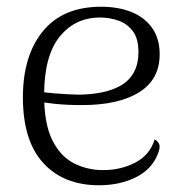

<svg xmlns="http://www.w3.org/2000/svg" viewBox="-20 -537 545 570"><path d="M274 13Q169 13 108.5 -53Q48 -119 48 -248Q48 -372 107.5 -444.5Q167 -517 280 -517Q332 -517 371 -501Q410 -485 432 -453.5Q454 -422 454 -376Q454 -301 393 -263Q332 -225 223 -225Q180 -225 145 -228.5Q110 -232 75 -239L76 -268Q103 -263 140 -260Q177 -257 210 -256Q250 -256 283.5 -263Q317 -270 341 -284.5Q365 -299 378 -323.5Q391 -348 391 -382Q391 -423 374 -445Q357 -467 331 -476Q305 -485 277 -485Q203 -485 157 -428Q111 -371 111 -255Q111 -170 135 -121.5Q159 -73 199 -52.5Q239 -32 286 -32Q339 -32 382 -54.5Q425 -77 439 -123Q448 -119 452.5 -109Q457 -99 447 -76Q428 -32 381 -9.5Q334 13 274 13Z"/></svg>

Font: Arima Thin Light
Style: Regular
Weight: 300
Version: Version 1.100